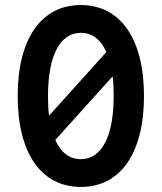

<svg xmlns="http://www.w3.org/2000/svg" viewBox="-20 -730 640 760"><path d="M300 10C457 10 550 -124 550 -350C550 -576 457 -710 300 -710C143 -710 50 -576 50 -350C50 -124 143 10 300 10ZM174 -272C171 -296 170 -322 170 -350C170 -509 217 -600 300 -600C345 -600 379 -574 401 -524ZM300 -100C255 -100 221 -126 199 -176L426 -428C429 -404 430 -378 430 -350C430 -191 383 -100 300 -100Z"/></svg>

Font: CommitMono
Style: Bold
Weight: 700
Monospace: yes
Designer: Eigil Nikolajsen
Foundry: Eigil Nikolajsen
Version: Version 1.143